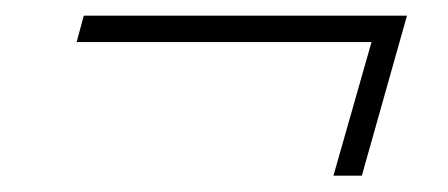

<svg xmlns="http://www.w3.org/2000/svg" viewBox="-20 -322 560 240"><path d="M396.8 -102.4 444.4 -269.4H75.8L84.7 -302.4H488.7L432.3 -102.4Z"/></svg>

Font: Playfair 5pt SemiExpanded Light Medium
Style: Italic
Weight: 500
Italic angle: -15.6°
Version: Version 2.001;gftools[0.9.30]